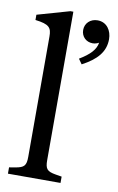

<svg xmlns="http://www.w3.org/2000/svg" viewBox="-90 -849 551 899"><g transform="rotate(10 185.5 -400.0)"><path d="M14 0H264V-30L234 -35C194 -42 184 -52 184 -94V-800H170L16 -756V-731C83 -723 94 -708 94 -666V-94C94 -52 84 -42 44 -35L14 -30ZM265 -564C333 -600 371 -641 371 -702C371 -742 348 -780 303 -780C269 -780 244 -756 244 -724C244 -692 268 -670 298 -670C309 -670 319 -673 328 -678C323 -645 298 -618 248 -588Z"/></g></svg>

Font: Hedvig Letters Serif 24pt
Style: Regular
Weight: 400
Designer: Alexander Örn & Tor Weibull
Foundry: Kanon Foundry
Version: Version 1.000